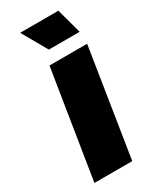

<svg xmlns="http://www.w3.org/2000/svg" viewBox="-183 -752 652 804"><g transform="rotate(-30 143.0 -350.0)"><path d="M284 -579 251 -700H66L135 -579ZM21 0H204L286 -520H104Z"/></g></svg>

Font: Arthouse Owned Black
Style: Italic
Weight: 900
Italic angle: -10°
Designer: Jeremy Tribby
Foundry: Tribby Type
Version: Version 1.000;PS 001.000;hotconv 1.0.88;makeotf.lib2.5.64775